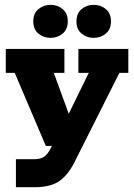

<svg xmlns="http://www.w3.org/2000/svg" viewBox="-20 -605 556 796"><path d="M125 171H46V55H122Q148 55 162.5 45Q177 35 188 14L217 -44L245 0H170L41 -303H4V-402H247V-303H203L276 -103L249 -101L348 -303H305V-402H512V-303H475L287 71Q260 123 224 147Q188 171 125 171ZM190 -448Q161 -448 139.5 -465.5Q118 -483 118 -517Q118 -550 139.5 -567.5Q161 -585 190 -585Q218 -585 239.5 -567.5Q261 -550 261 -517Q261 -483 239.5 -465.5Q218 -448 190 -448ZM368 -448Q340 -448 318.5 -465.5Q297 -483 297 -516Q297 -550 318.5 -567.5Q340 -585 368 -585Q397 -585 418.5 -567.5Q440 -550 440 -516Q440 -483 418.5 -465.5Q397 -448 368 -448Z"/></svg>

Font: Rokkitt ExtraBold
Style: Regular
Weight: 800
Version: Version 3.103